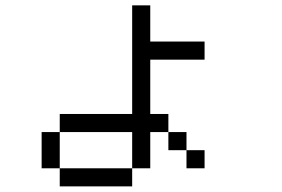

<svg xmlns="http://www.w3.org/2000/svg" viewBox="-20 -753 1040 707"><path d="M600 -333.3V-266.7H533.3V-133.3H466.7V-266.7H200V-333.3H466.7V-733.3H533.3V-600H733.3V-533.3H533.3V-333.3ZM600 -266.7H666.7V-200H600ZM133.3 -133.3V-266.7H200V-133.3ZM733.3 -133.3H666.7V-200H733.3ZM200 -133.3H466.7V-66.7H200Z"/></svg>

Font: Galmuri14 Regular
Style: Regular
Weight: 400
Designer: Lee Minseo (quiple)
Version: Version 2.399;hotconv 1.1.1;makeotfexe 2.6.0 DEVELOPMENT